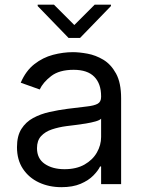

<svg xmlns="http://www.w3.org/2000/svg" viewBox="-20 -771 604 804"><path d="M237.2 12.8Q185.4 12.8 143.1 -6.9Q100.9 -26.6 76 -64.1Q51.1 -101.6 51.1 -154.8Q51.1 -201.7 69.6 -231Q88.1 -260.3 119 -277Q149.9 -293.7 187.3 -302Q224.8 -310.4 262.8 -315.3Q312.5 -321.7 343.6 -325.1Q374.6 -328.5 389 -336.6Q403.4 -344.8 403.4 -365.1V-367.9Q403.4 -420.5 374.8 -449.6Q346.2 -478.7 288.4 -478.7Q228.3 -478.7 194.2 -452.4Q160.2 -426.1 146.3 -396.3L66.8 -424.7Q88.1 -474.4 123.8 -502.3Q159.4 -530.2 201.9 -541.4Q244.3 -552.6 285.5 -552.6Q311.8 -552.6 346.1 -546.3Q380.3 -540.1 412.5 -521Q444.6 -501.8 465.9 -463.1Q487.2 -424.4 487.2 -359.4V0H403.4V-73.9H399.1Q390.6 -56.1 370.7 -35.9Q350.9 -15.6 317.8 -1.4Q284.8 12.8 237.2 12.8ZM250 -62.5Q299.7 -62.5 334 -82Q368.3 -101.6 385.8 -132.5Q403.4 -163.4 403.4 -197.4V-274.1Q398.1 -267.8 380.1 -262.6Q362.2 -257.5 339 -253.7Q315.7 -250 293.9 -247.3Q272 -244.7 258.5 -242.9Q225.9 -238.6 197.6 -229.2Q169.4 -219.8 152.2 -201.2Q134.9 -182.5 134.9 -150.6Q134.9 -106.9 167.4 -84.7Q199.9 -62.5 250 -62.5ZM206 -751.4 291.2 -666.2 376.4 -751.4H444.6V-745.7L315.3 -612.2H267L137.8 -745.7V-751.4Z"/></svg>

Font: Inter UI
Style: Regular
Weight: 400
Designer: Rasmus Andersson
Foundry: rsms
Version: 3.2;8d6f07862